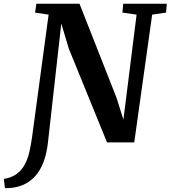

<svg xmlns="http://www.w3.org/2000/svg" viewBox="-104 -763 914 1029"><path d="M-77.5 245.5 -83.5 196Q-41.5 189 -14.5 169Q12.5 149 28.5 119.2Q44.5 89.5 53.5 50.8Q62.5 12 68.5 -33L156.5 -684.5L84 -695.5L91 -743H322L520 -240.5L557.5 -122L628 -684.5L552 -695.5L556.5 -743H790L786 -695.5L711.5 -684.5L615.5 0H469.5L264.5 -503L224.5 -637L153 0.5Q146.5 59 129.5 104.5Q112.5 150 84.2 181.5Q56 213 15.8 229.5Q-24.5 246 -77.5 245.5Z"/></svg>

Font: Merriweather 28pt
Style: Bold Italic
Weight: 700
Italic angle: -7.8°
Version: Version 2.101